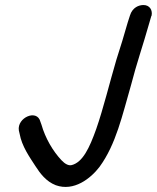

<svg xmlns="http://www.w3.org/2000/svg" viewBox="-20 -720 624 764"><path d="M58 -188C67 -138 97 -96 121 -59C139 -31 163 2 202 17C274 43 341 -10 376 -56C442 -146 467 -263 501 -380C523 -466 550 -543 573 -625L582 -656L583 -657C588 -679 576 -700 551 -700C533 -700 507 -691 497 -658L488 -630C475 -583 459 -532 443 -482C417 -394 391 -287 363 -207C336 -131 309 -74 265 -63H264C253 -60 238 -68 225 -82C190 -119 160 -171 145 -224L141 -235C128 -288 47 -252 55 -201Z"/></svg>

Font: Stray Cat
Style: BlkObl
Weight: 900
Version: Version 1.0